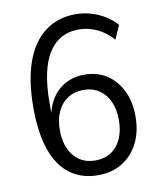

<svg xmlns="http://www.w3.org/2000/svg" viewBox="-82 -779 713 854"><g transform="rotate(-10 274.5 -352.5)"><path d="M292.9 8.9Q217.9 8.9 165.3 -30.8Q112.7 -70.5 86.5 -147.6Q60.4 -224.6 60.4 -335.3Q60.4 -458.1 90.5 -542.3Q120.7 -626.4 178.6 -670.2Q236.5 -713.9 317.4 -713.9Q352.1 -713.9 385.8 -704.1Q419.5 -694.3 448.8 -676.5Q478.2 -658.7 500 -633.6L472.4 -571.6Q439.4 -608.6 400.1 -626.6Q360.8 -644.6 318.6 -644.6Q273.4 -644.6 238.7 -624.9Q204 -605.2 181 -567.6Q158.1 -530.1 146.6 -474.6Q135.1 -419.1 135.1 -347.7V-254.8H128.3Q132.7 -312.8 155.9 -354.6Q179.1 -396.4 218.5 -419.3Q258 -442.2 309 -442.2Q366.8 -442.2 409.7 -414.3Q452.6 -386.3 476.9 -336.6Q501.2 -286.9 501.2 -220.4Q501.2 -151.8 475.2 -100.3Q449.3 -48.9 402.6 -20Q356 8.9 292.9 8.9ZM292.2 -57.8Q333 -57.8 362.9 -77.1Q392.9 -96.4 409.2 -132.5Q425.6 -168.6 425.6 -217.5Q425.6 -266.2 409.2 -301.5Q392.9 -336.8 363.2 -356.4Q333.5 -376 293 -376Q252.5 -376 222.2 -356.5Q191.8 -337.1 175.3 -301.2Q158.9 -265.4 158.9 -216.8Q158.9 -168.6 175.5 -132.5Q192 -96.4 221.8 -77.1Q251.5 -57.8 292.2 -57.8Z"/></g></svg>

Font: Nunito Sans 12pt ExtraLight SemiCondensed
Style: Regular
Weight: 200
Width: 4
Version: Version 3.101;gftools[0.9.27]